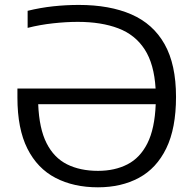

<svg xmlns="http://www.w3.org/2000/svg" viewBox="-20 -770 810 799"><path d="M387.5 9.5Q286.5 9.5 211 -29.8Q135.5 -69 94 -151.5Q52.5 -234 52.5 -364V-401.5H627.5Q621.5 -503.5 582 -564.5Q542.5 -625.5 472 -652.2Q401.5 -679 303.5 -679Q256 -679 201 -673Q146 -667 95 -654V-725Q148 -738 201.5 -743.8Q255 -749.5 308 -749.5Q436.5 -749.5 527 -710Q617.5 -670.5 665 -586Q712.5 -501.5 712.5 -367Q712.5 -236 672 -152.8Q631.5 -69.5 558.2 -30Q485 9.5 387.5 9.5ZM388 -59Q457.5 -59 510.2 -86Q563 -113 593.5 -173.8Q624 -234.5 628 -336.5H139Q143 -235 173.8 -174.2Q204.5 -113.5 259 -86.2Q313.5 -59 388 -59Z"/></svg>

Font: Encode Sans SemiExpanded SemiExpanded
Style: Regular
Weight: 400
Width: 6
Designer: Multiple Designers
Foundry: Impallari Type
Version: Version 3.000; ttfautohint (v1.8.3) -l 8 -r 50 -G 200 -x 14 